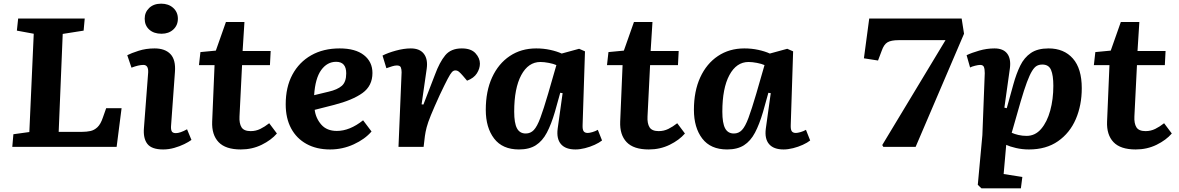

<svg xmlns="http://www.w3.org/2000/svg" viewBox="-20 -801 6429 1047"><path d="M53 -69 140 -81 164 -617 72 -634 79 -700H442L436 -634L322 -616L300 -82H427Q452 -82 473 -86.5Q494 -91 511.5 -107.5Q529 -124 541 -160L559 -211H643L616 0H47Z M769 -699Q769 -734 793.5 -757.5Q818 -781 859 -781Q899 -781 924.5 -758Q950 -735 950 -699Q950 -663 925 -640Q900 -617 861 -617Q819 -617 794 -639.5Q769 -662 769 -699ZM788 -406Q790 -447 762 -447Q736 -447 697 -432L674 -500Q695 -511 735.5 -524Q776 -537 823 -537Q880 -537 909.5 -506Q939 -475 934 -409L913 -118Q911 -97 916 -86Q921 -75 939 -75Q962 -75 1000 -96L1024 -38Q1009 -27 984.5 -15Q960 -3 930 5.5Q900 14 870 14Q807 14 783.5 -16.5Q760 -47 765 -104Z M1073 -517 1157 -525 1212 -681H1313L1303 -523H1456L1452 -446H1300L1286 -166Q1284 -128 1297 -107Q1310 -86 1347 -86Q1375 -86 1399.5 -98Q1424 -110 1448 -129L1490 -73Q1459 -37 1407 -11.5Q1355 14 1293 14Q1210 14 1172 -26Q1134 -66 1137 -138L1150 -446H1065Z M1832 -537Q1918 -537 1964.5 -500.5Q2011 -464 2011 -403Q2011 -333 1957 -294Q1903 -255 1802 -229L1696 -202Q1702 -156 1732 -121.5Q1762 -87 1817 -87Q1887 -87 1960 -145L2006 -84Q1970 -42 1909 -14Q1848 14 1780 14Q1706 14 1651.5 -16Q1597 -46 1567.5 -101Q1538 -156 1538 -232Q1538 -326 1574.5 -394Q1611 -462 1677 -499.5Q1743 -537 1832 -537ZM1868 -401Q1868 -464 1813 -464Q1764 -464 1731.5 -419Q1699 -374 1693 -282L1772 -301Q1820 -312 1844 -333Q1868 -354 1868 -401Z M2170 -407Q2170 -422 2166 -433Q2162 -444 2144 -444Q2133 -444 2118.5 -439.5Q2104 -435 2087 -429L2066 -498Q2095 -513 2139 -525Q2183 -537 2220 -537Q2269 -537 2291.5 -507.5Q2314 -478 2307 -427L2279 -232L2289 -231L2352 -394Q2377 -462 2408 -499.5Q2439 -537 2498 -537Q2549 -537 2573 -510.5Q2597 -484 2597 -454Q2597 -427 2580.5 -401Q2564 -375 2527 -361L2504 -388Q2492 -402 2483 -409.5Q2474 -417 2463 -417Q2453 -417 2444.5 -408Q2436 -399 2421 -370.5Q2406 -342 2378 -283Q2347 -215 2330 -173.5Q2313 -132 2306.5 -106.5Q2300 -81 2297 -59L2290 0H2153Z M3157 -119Q3156 -95 3162.5 -85.5Q3169 -76 3185 -76Q3194 -76 3210 -80.5Q3226 -85 3240 -93L3263 -35Q3248 -23 3223 -11.5Q3198 0 3170 7Q3142 14 3118 14Q3064 14 3039 -15Q3014 -44 3021 -99L3048 -293L3035 -295L3006 -191Q2986 -123 2962 -77.5Q2938 -32 2902 -9Q2866 14 2810 14Q2720 14 2674.5 -45.5Q2629 -105 2629 -202Q2629 -304 2663.5 -379Q2698 -454 2760 -495.5Q2822 -537 2904 -537Q2944 -537 2980.5 -529Q3017 -521 3043 -509L3138 -535L3170 -521ZM2847 -73Q2873 -73 2891 -92Q2909 -111 2926.5 -158Q2944 -205 2969 -290L3014 -446Q2999 -453 2973 -458Q2947 -463 2927 -463Q2861 -463 2822.5 -391.5Q2784 -320 2784 -192Q2784 -130 2799 -101.5Q2814 -73 2847 -73Z M3298 -517 3382 -525 3437 -681H3538L3528 -523H3681L3677 -446H3525L3511 -166Q3509 -128 3522 -107Q3535 -86 3572 -86Q3600 -86 3624.5 -98Q3649 -110 3673 -129L3715 -73Q3684 -37 3632 -11.5Q3580 14 3518 14Q3435 14 3397 -26Q3359 -66 3362 -138L3375 -446H3290Z M4292 -119Q4291 -95 4297.5 -85.5Q4304 -76 4320 -76Q4329 -76 4345 -80.5Q4361 -85 4375 -93L4398 -35Q4383 -23 4358 -11.5Q4333 0 4305 7Q4277 14 4253 14Q4199 14 4174 -15Q4149 -44 4156 -99L4183 -293L4170 -295L4141 -191Q4121 -123 4097 -77.5Q4073 -32 4037 -9Q4001 14 3945 14Q3855 14 3809.5 -45.5Q3764 -105 3764 -202Q3764 -304 3798.5 -379Q3833 -454 3895 -495.5Q3957 -537 4039 -537Q4079 -537 4115.5 -529Q4152 -521 4178 -509L4273 -535L4305 -521ZM3982 -73Q4008 -73 4026 -92Q4044 -111 4061.5 -158Q4079 -205 4104 -290L4149 -446Q4134 -453 4108 -458Q4082 -463 4062 -463Q3996 -463 3957.5 -391.5Q3919 -320 3919 -192Q3919 -130 3934 -101.5Q3949 -73 3982 -73Z M4797 0 4791 -10 5136 -582H4880Q4840 -582 4820 -570.5Q4800 -559 4788 -524L4768 -471L4691 -483L4720 -700H5224L5237 -617L4973 0Z M5350 -402Q5350 -424 5345.5 -435.5Q5341 -447 5325 -447Q5315 -447 5297 -442.5Q5279 -438 5270 -433L5251 -500Q5278 -513 5319.5 -525Q5361 -537 5403 -537Q5451 -537 5472.5 -508.5Q5494 -480 5487 -428L5457 -214L5470 -211L5506 -341Q5522 -399 5543.5 -443Q5565 -487 5601.5 -512Q5638 -537 5698 -537Q5782 -537 5830.5 -482Q5879 -427 5879 -320Q5879 -227 5846.5 -151.5Q5814 -76 5749.5 -31Q5685 14 5591 14Q5554 14 5520 6Q5486 -2 5467 -11L5453 148L5555 164L5547 226H5332L5312 207L5337 -64ZM5664 -449Q5647 -449 5634 -442Q5621 -435 5608 -414Q5595 -393 5580 -353Q5565 -313 5546 -248L5497 -77Q5512 -70 5533.5 -65Q5555 -60 5578 -60Q5625 -60 5657.5 -98Q5690 -136 5707 -198Q5724 -260 5724 -333Q5724 -390 5711.5 -419.5Q5699 -449 5664 -449Z M5953 -517 6037 -525 6092 -681H6193L6183 -523H6336L6332 -446H6180L6166 -166Q6164 -128 6177 -107Q6190 -86 6227 -86Q6255 -86 6279.5 -98Q6304 -110 6328 -129L6370 -73Q6339 -37 6287 -11.5Q6235 14 6173 14Q6090 14 6052 -26Q6014 -66 6017 -138L6030 -446H5945Z"/></svg>

Font: Literata 7pt
Style: Bold Italic
Weight: 700
Italic angle: -2°
Designer: Latin by Veronika Burian and Jose Scaglione. Greek by Irene Vlachou. Cyrillic by Vera Evstafieva
Foundry: TypeTogether
Version: Version 3.002